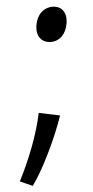

<svg xmlns="http://www.w3.org/2000/svg" viewBox="-108 -573 400 830"><g transform="rotate(-5 91.5 -158.0)"><path d="M133 -389C170 -389 200 -417 207 -465C214 -512 190 -540 152 -540C114 -540 83 -512 76 -465C69 -417 94 -389 133 -389ZM53 -88C35 2 -9 113 -54 200L0 224C46 163 114 22 144 -69Z"/></g></svg>

Font: Smiley Sans Oblique
Style: Regular
Weight: 400
Italic angle: -8°
Designer: oooooohmygosh, Nagisa Chen, Janine Sui, Heda Shi, Jian Li
Foundry: atelierAnchor
Version: Version 2.0.1